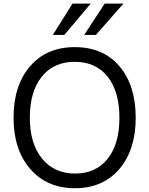

<svg xmlns="http://www.w3.org/2000/svg" viewBox="-20 -1006 821 1059"><path d="M147 -73.7Q54.7 -179.7 54.7 -356.9Q54.7 -534.2 145.5 -640.1Q236.3 -746.1 392.6 -746.1Q548.8 -746.1 638.7 -640.6Q728.5 -535.2 728.5 -356.9Q728.5 -178.7 637.7 -73.2Q546.9 32.2 393.1 32.2Q239.3 32.2 147 -73.7ZM210 -582.5Q144.5 -500 144.5 -356.9Q144.5 -213.9 211.9 -131.3Q279.3 -48.8 394 -48.8Q508.8 -48.8 573.7 -130.4Q638.7 -211.9 638.7 -356.4Q638.7 -501 573.7 -583Q508.8 -665 392.1 -665Q275.4 -665 210 -582.5ZM271.5 -813.5 379.9 -986.3H480.5L335 -813.5ZM444.3 -813.5 557.6 -986.3H661.1L508.8 -813.5Z"/></svg>

Font: GenEi M Gothic v2 Regular
Style: Regular
Weight: 400
Version: Version 2.0